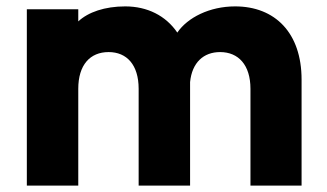

<svg xmlns="http://www.w3.org/2000/svg" viewBox="-20 -581 1024 601"><path d="M64 -552V0H225V-303C225 -378 262 -418 320 -418C377 -418 414 -378 414 -303V0H575V-324C581 -385 617 -418 669 -418C726 -418 764 -378 764 -303V0H924V-332C924 -478 841 -561 716 -561C636 -561 567 -526 535 -479C499 -532 441 -561 372 -561C308 -561 256 -543 225 -514V-552Z"/></svg>

Font: Malmofest
Style: Bold
Weight: 700
Designer: Jonny Pinhorn (Poppins), Kolossal
Version: Version 1.004;Glyphs 3.1.2 (3151)